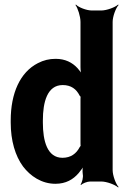

<svg xmlns="http://www.w3.org/2000/svg" viewBox="-20 -796 569 842"><path d="M333 13 336 15C342 8 363 0 375 0H424C448 0 485 14 498 26L500 24C488 11 474 -26 474 -50V-700C474 -724 488 -761 500 -774L498 -776C485 -764 448 -750 424 -750H383C359 -750 324 -764 313 -776L311 -774C321 -761 333 -724 333 -700V-502C333 -489 335 -472 339 -464L343 -465C339 -474 328 -488 320 -497C297 -522 266 -538 224 -538C196 -538 171 -532 146 -519C68 -479 27 -387 27 -268V-258C27 -179 47 -112 81 -66C113 -24 162 10 223 10C269 10 301 -9 325 -37C333 -47 346 -63 349 -73L346 -74C342 -65 341 -46 343 -32C346 -19 340 5 333 13ZM333 -356V-172C333 -170 333 -156 334 -155L337 -159C336 -160 330 -152 329 -150C315 -123 291 -104 254 -104C187 -104 168 -178 168 -258V-268C168 -348 187 -423 255 -423C292 -423 315 -405 329 -377C330 -376 336 -368 337 -369L334 -373C333 -372 333 -358 333 -356Z"/></svg>

Font: Asimov
Style: EdgeNar
Weight: 500
Designer: Google
Version: Version 2.000980: 2014